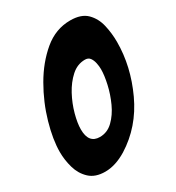

<svg xmlns="http://www.w3.org/2000/svg" viewBox="-194 -845 876 956"><g transform="rotate(-30 243.5 -367.0)"><path d="M131 3Q74 3 41.5 -27.5Q9 -58 -4 -103.5Q-17 -149 -17 -195Q-17 -266 9.5 -358.5Q36 -451 85.5 -537Q135 -623 203 -680Q271 -737 355 -737Q418 -737 450 -705Q482 -673 493 -625Q504 -577 504 -528Q504 -388 440 -250Q376 -112 254 -36Q190 3 131 3ZM194 -160Q237 -160 269.5 -191.5Q302 -223 323.5 -270Q345 -317 356 -366Q367 -415 367 -450Q367 -467 363 -486Q359 -505 349.5 -518Q340 -531 321 -531Q277 -531 242 -499.5Q207 -468 182 -421.5Q157 -375 143.5 -325.5Q130 -276 130 -240Q130 -160 194 -160Z"/></g></svg>

Font: Bangerz
Style: Bold
Weight: 700
Designer: vernon adams
Foundry: Vernon Adams
Version: Version 2.10;February 7, 2025;FontCreator 13.0.0.2683 64-bit